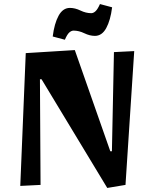

<svg xmlns="http://www.w3.org/2000/svg" viewBox="-20 -912 732 947"><path d="M509 15 185 -521H177L180 0L80 5L107 -650L349 -665L524 -166H532L542 -655L642 -660L599 0ZM300 -716 240 -732Q248 -796 269 -834.5Q290 -873 325 -873Q350 -873 377 -860Q404 -847 430 -847Q441 -847 451.5 -857Q462 -867 473 -892L533 -876Q525 -812 504 -773.5Q483 -735 448 -735Q423 -735 396 -748Q369 -761 343 -761Q332 -761 321.5 -751.5Q311 -742 300 -716Z"/></svg>

Font: Joti One
Style: Regular
Weight: 400
Designer: Eduardo Rodriguez Tunni
Foundry: Eduardo Rodriguez Tunni
Version: Version 1.002; ttfautohint (v1.8.4.7-5d5b);gftools[0.9.24]